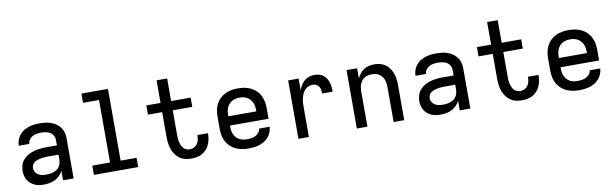

<svg xmlns="http://www.w3.org/2000/svg" viewBox="-47 -1221 5493 1716"><g transform="rotate(-10 2700.0 -363.5)"><path d="M247 8Q225 8 203.5 5Q182 2 162.5 -6.5Q143 -15 126 -29Q109 -43 98 -61.5Q87 -80 82 -101.5Q77 -123 77 -144Q77 -172 86 -199.5Q95 -227 114 -248Q133 -269 158 -282.5Q183 -296 210 -303.5Q237 -311 265 -314Q293 -317 321 -317H419V-366Q419 -380 414.5 -393.5Q410 -407 401 -418Q392 -429 380 -436Q368 -443 354.5 -447Q341 -451 327 -452.5Q313 -454 299 -454Q278 -454 258 -450.5Q238 -447 220.5 -437.5Q203 -428 191 -410.5Q179 -393 179 -373Q179 -373 179 -373Q179 -373 179 -373H83Q83 -373 83 -373Q83 -373 83 -374Q83 -399 91.5 -423.5Q100 -448 115.5 -468Q131 -488 153 -502Q175 -516 199 -524Q223 -532 248 -535Q273 -538 299 -538Q325 -538 351 -535Q377 -532 401.5 -523.5Q426 -515 448 -500Q470 -485 485.5 -464Q501 -443 508 -417.5Q515 -392 515 -366V0H419V-87Q407 -63 389 -44.5Q371 -26 347.5 -14Q324 -2 298.5 3Q273 8 247 8ZM284 -76Q309 -76 333.5 -81.5Q358 -87 378.5 -102Q399 -117 409 -140.5Q419 -164 419 -189V-233H321Q306 -233 290.5 -232Q275 -231 259.5 -228Q244 -225 229 -220Q214 -215 201 -206.5Q188 -198 180.5 -184Q173 -170 173 -154Q173 -135 183 -118Q193 -101 209.5 -91.5Q226 -82 245.5 -79Q265 -76 284 -76Z M699 0V-84H860V-651H715V-735H956V-84H1101V0Z M1583 8Q1555 8 1527.5 1.5Q1500 -5 1477 -21.5Q1454 -38 1438 -61Q1422 -84 1413 -110.5Q1404 -137 1400.5 -164.5Q1397 -192 1397 -220V-446H1268V-530H1397V-735H1493V-530H1670V-446H1493V-220Q1493 -204 1494 -188.5Q1495 -173 1499 -157.5Q1503 -142 1509 -127Q1515 -112 1526 -100Q1537 -88 1552 -82Q1567 -76 1583 -76Q1602 -76 1620.5 -84.5Q1639 -93 1650.5 -109Q1662 -125 1666.5 -144.5Q1671 -164 1671 -184Q1671 -185 1671 -187Q1671 -189 1671 -190H1766Q1767 -187 1767 -184.5Q1767 -182 1767 -179Q1767 -155 1761.5 -130.5Q1756 -106 1745.5 -83.5Q1735 -61 1717.5 -42.5Q1700 -24 1678.5 -12.5Q1657 -1 1632 3.5Q1607 8 1583 8Z M2102 8Q2073 8 2043.5 3Q2014 -2 1987 -14.5Q1960 -27 1938 -48Q1916 -69 1902 -95Q1888 -121 1882.5 -150.5Q1877 -180 1877 -210V-320Q1877 -350 1882.5 -379Q1888 -408 1901.5 -434.5Q1915 -461 1936.5 -481.5Q1958 -502 1985 -515Q2012 -528 2041 -533Q2070 -538 2100 -538Q2130 -538 2159 -533Q2188 -528 2215 -515Q2242 -502 2263.5 -481.5Q2285 -461 2298.5 -434.5Q2312 -408 2317.5 -379Q2323 -350 2323 -320V-223H1973V-210Q1973 -192 1976 -174.5Q1979 -157 1986.5 -141Q1994 -125 2006 -112Q2018 -99 2034 -90.5Q2050 -82 2067.5 -79Q2085 -76 2102 -76Q2122 -76 2142 -79Q2162 -82 2179.5 -90.5Q2197 -99 2210 -115Q2223 -131 2225 -151H2321Q2319 -126 2309.5 -102Q2300 -78 2284 -59Q2268 -40 2246.5 -26.5Q2225 -13 2201 -5.5Q2177 2 2152 5Q2127 8 2102 8ZM1973 -307H2227V-320Q2227 -338 2224 -355Q2221 -372 2214 -388Q2207 -404 2195 -417Q2183 -430 2167.5 -438.5Q2152 -447 2135 -450.5Q2118 -454 2100 -454Q2082 -454 2065 -450.5Q2048 -447 2032.5 -438.5Q2017 -430 2005 -417Q1993 -404 1986 -388Q1979 -372 1976 -355Q1973 -338 1973 -320Z M2555 0V-530H2650V-424Q2658 -447 2671 -468.5Q2684 -490 2702.5 -506Q2721 -522 2744.5 -530Q2768 -538 2793 -538Q2814 -538 2835 -533Q2856 -528 2873 -515Q2890 -502 2901.5 -484Q2913 -466 2919 -445.5Q2925 -425 2927.5 -404Q2930 -383 2930 -362H2834Q2834 -378 2831.5 -394Q2829 -410 2820.5 -424Q2812 -438 2797.5 -446Q2783 -454 2766 -454Q2747 -454 2728 -447Q2709 -440 2695.5 -426.5Q2682 -413 2673 -395Q2664 -377 2659 -358.5Q2654 -340 2652 -320Q2650 -300 2650 -281V0Z M3085 0V-530H3181V-438Q3191 -460 3206.5 -480Q3222 -500 3243 -513.5Q3264 -527 3288.5 -532.5Q3313 -538 3337 -538Q3364 -538 3390 -531.5Q3416 -525 3437.5 -509.5Q3459 -494 3474.5 -471.5Q3490 -449 3499 -424Q3508 -399 3511.5 -373Q3515 -347 3515 -320V0H3419V-320Q3419 -337 3416.5 -354Q3414 -371 3407.5 -386.5Q3401 -402 3390.5 -415.5Q3380 -429 3365.5 -438Q3351 -447 3334 -450.5Q3317 -454 3300 -454Q3283 -454 3266 -450.5Q3249 -447 3234.5 -438Q3220 -429 3209.5 -415.5Q3199 -402 3192.5 -386.5Q3186 -371 3183.5 -354Q3181 -337 3181 -320V0Z M3847 8Q3825 8 3803.5 5Q3782 2 3762.5 -6.5Q3743 -15 3726 -29Q3709 -43 3698 -61.5Q3687 -80 3682 -101.5Q3677 -123 3677 -144Q3677 -172 3686 -199.5Q3695 -227 3714 -248Q3733 -269 3758 -282.5Q3783 -296 3810 -303.5Q3837 -311 3865 -314Q3893 -317 3921 -317H4019V-366Q4019 -380 4014.5 -393.5Q4010 -407 4001 -418Q3992 -429 3980 -436Q3968 -443 3954.5 -447Q3941 -451 3927 -452.5Q3913 -454 3899 -454Q3878 -454 3858 -450.5Q3838 -447 3820.5 -437.5Q3803 -428 3791 -410.5Q3779 -393 3779 -373Q3779 -373 3779 -373Q3779 -373 3779 -373H3683Q3683 -373 3683 -373Q3683 -373 3683 -374Q3683 -399 3691.5 -423.5Q3700 -448 3715.5 -468Q3731 -488 3753 -502Q3775 -516 3799 -524Q3823 -532 3848 -535Q3873 -538 3899 -538Q3925 -538 3951 -535Q3977 -532 4001.5 -523.5Q4026 -515 4048 -500Q4070 -485 4085.5 -464Q4101 -443 4108 -417.5Q4115 -392 4115 -366V0H4019V-87Q4007 -63 3989 -44.5Q3971 -26 3947.5 -14Q3924 -2 3898.5 3Q3873 8 3847 8ZM3884 -76Q3909 -76 3933.5 -81.5Q3958 -87 3978.5 -102Q3999 -117 4009 -140.5Q4019 -164 4019 -189V-233H3921Q3906 -233 3890.5 -232Q3875 -231 3859.5 -228Q3844 -225 3829 -220Q3814 -215 3801 -206.5Q3788 -198 3780.5 -184Q3773 -170 3773 -154Q3773 -135 3783 -118Q3793 -101 3809.5 -91.5Q3826 -82 3845.5 -79Q3865 -76 3884 -76Z M4583 8Q4555 8 4527.5 1.5Q4500 -5 4477 -21.5Q4454 -38 4438 -61Q4422 -84 4413 -110.5Q4404 -137 4400.5 -164.5Q4397 -192 4397 -220V-446H4268V-530H4397V-735H4493V-530H4670V-446H4493V-220Q4493 -204 4494 -188.5Q4495 -173 4499 -157.5Q4503 -142 4509 -127Q4515 -112 4526 -100Q4537 -88 4552 -82Q4567 -76 4583 -76Q4602 -76 4620.5 -84.5Q4639 -93 4650.5 -109Q4662 -125 4666.5 -144.5Q4671 -164 4671 -184Q4671 -185 4671 -187Q4671 -189 4671 -190H4766Q4767 -187 4767 -184.5Q4767 -182 4767 -179Q4767 -155 4761.5 -130.5Q4756 -106 4745.5 -83.5Q4735 -61 4717.5 -42.5Q4700 -24 4678.5 -12.5Q4657 -1 4632 3.5Q4607 8 4583 8Z M5102 8Q5073 8 5043.5 3Q5014 -2 4987 -14.5Q4960 -27 4938 -48Q4916 -69 4902 -95Q4888 -121 4882.5 -150.5Q4877 -180 4877 -210V-320Q4877 -350 4882.5 -379Q4888 -408 4901.5 -434.5Q4915 -461 4936.5 -481.5Q4958 -502 4985 -515Q5012 -528 5041 -533Q5070 -538 5100 -538Q5130 -538 5159 -533Q5188 -528 5215 -515Q5242 -502 5263.5 -481.5Q5285 -461 5298.5 -434.5Q5312 -408 5317.5 -379Q5323 -350 5323 -320V-223H4973V-210Q4973 -192 4976 -174.5Q4979 -157 4986.5 -141Q4994 -125 5006 -112Q5018 -99 5034 -90.5Q5050 -82 5067.5 -79Q5085 -76 5102 -76Q5122 -76 5142 -79Q5162 -82 5179.5 -90.5Q5197 -99 5210 -115Q5223 -131 5225 -151H5321Q5319 -126 5309.5 -102Q5300 -78 5284 -59Q5268 -40 5246.5 -26.5Q5225 -13 5201 -5.5Q5177 2 5152 5Q5127 8 5102 8ZM4973 -307H5227V-320Q5227 -338 5224 -355Q5221 -372 5214 -388Q5207 -404 5195 -417Q5183 -430 5167.5 -438.5Q5152 -447 5135 -450.5Q5118 -454 5100 -454Q5082 -454 5065 -450.5Q5048 -447 5032.5 -438.5Q5017 -430 5005 -417Q4993 -404 4986 -388Q4979 -372 4976 -355Q4973 -338 4973 -320Z"/></g></svg>

Font: Iosevka Curly Medium Extended
Style: Regular
Weight: 500
Width: 7
Monospace: yes
Designer: Belleve Invis
Foundry: Belleve Invis
Version: Version 11.1.0; ttfautohint (v1.8.3)